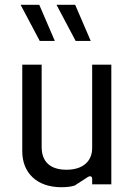

<svg xmlns="http://www.w3.org/2000/svg" viewBox="-20 -770 565 802"><path d="M236 12C259 12 276 10 292 5L346 -30C357 -37 365 -34 365 -22V0H445V-500H365V-152C365 -96 326 -61 258 -61C186 -61 154 -98 154 -156V-500H73V-138C73 -49 133 12 236 12ZM209 -599 144 -750H66L146 -599ZM359 -599 294 -750H216L296 -599Z"/></svg>

Font: Finlandica
Style: Regular
Weight: 400
Designer: Niklas Ekholm, Juho Hiilivirta, Jaakko Suomalainen
Foundry: Helsinki Type Studio
Version: Version 2.000;Glyphs 3.2 (3202)